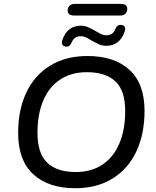

<svg xmlns="http://www.w3.org/2000/svg" viewBox="-20 -971 812 1000"><path d="M74.5 -278.3Q74.5 -398.3 117.1 -488.8Q159.7 -579.4 241.4 -629.3Q323 -679.3 435.3 -679.3Q575.3 -679.3 654.1 -607.4Q732.8 -535.6 732.8 -393.4Q732.8 -273.4 690.2 -182.3Q647.6 -91.2 565.9 -41Q484.3 9.3 372 9.3Q232.6 9.3 153.6 -63.1Q74.5 -135.4 74.5 -278.3ZM632.1 -392.1Q632.1 -499.6 581 -547.3Q530 -595 432.3 -595Q351 -595 292.9 -556.4Q234.8 -517.8 205 -446.8Q175.2 -375.7 175.2 -279.5Q175.2 -171.4 226.3 -123.2Q277.3 -75 374 -75Q456.3 -75 514 -113.9Q571.8 -152.8 601.9 -224.5Q632.1 -296.3 632.1 -392.1ZM332.5 -915.5Q332.5 -931.8 342.3 -941.2Q352 -950.7 369.3 -950.7H610Q626.3 -950.7 634.6 -944Q642.9 -937.3 642.9 -925.3Q642.9 -909.6 633.2 -899.9Q623.4 -890.1 606.1 -890.1H366Q349.8 -890.1 341.1 -896.8Q332.5 -903.5 332.5 -915.5ZM304.4 -761.4Q316.6 -798.8 341.1 -818Q365.6 -837.1 401 -837.1Q420.6 -837.1 437.7 -829.9Q454.8 -822.7 478 -809.2Q497.3 -797.7 509.1 -792.4Q520.9 -787.2 532.7 -787.2Q550.4 -787.2 562.7 -795.3Q575 -803.5 581.8 -821.6Q582.8 -825.3 584.4 -827.6Q586 -829.9 588 -832.5Q592.3 -837.5 598.2 -839.8Q604 -842.1 611.9 -841.1Q624.3 -840.1 629.5 -831.3Q634.7 -822.5 629.8 -808.1Q617.6 -770.7 593 -751.6Q568.5 -732.4 533.5 -732.4Q513.5 -732.4 496.8 -739.6Q480 -746.9 456.1 -760.4Q437.3 -771.9 425.3 -777.1Q413.3 -782.3 401.5 -782.3Q383.8 -782.3 371.5 -774.2Q359.1 -766 352.4 -747.9Q349.1 -740.6 346.5 -737.6Q342.3 -732.6 336.4 -730Q330.5 -727.4 322.6 -728.4Q310.2 -729.4 304.9 -738.2Q299.5 -747 304.4 -761.4Z"/></svg>

Font: SN Pro Thin
Style: Italic
Weight: 200
Italic angle: -9°
Designer: Tobias Whetton
Foundry: Supernotes
Version: Version 1.003;Glyphs 3.3 (3324)